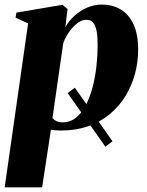

<svg xmlns="http://www.w3.org/2000/svg" viewBox="-35 -546 628 820"><path d="M445.5 57.5 415 80.5 254 -148.5 284.5 -171.5ZM-15 254 85 -446 31.5 -470.5 35 -492 232 -525.5 253.5 -507.5 244 -429.5Q257.5 -455 281.5 -477.2Q305.5 -499.5 336.2 -513Q367 -526.5 401 -526.5Q444.5 -526.5 479.5 -506.2Q514.5 -486 534.8 -443.2Q555 -400.5 555 -333.5Q555 -280.5 541.2 -230Q527.5 -179.5 500.8 -135.8Q474 -92 434.2 -58.8Q394.5 -25.5 341.8 -7Q289 11.5 224.5 11.5Q214.5 11.5 203.8 10.5Q193 9.5 182.5 8L145 254ZM189 -41.5Q195.5 -34 206 -28.8Q216.5 -23.5 232.5 -23.5Q265.5 -23.5 290.2 -44Q315 -64.5 332.5 -98.8Q350 -133 361 -175.8Q372 -218.5 377 -264.5Q382 -310.5 382 -353Q382 -387.5 377.8 -412Q373.5 -436.5 363.2 -449Q353 -461.5 334.5 -461.5Q313 -461.5 292.5 -444.8Q272 -428 256.8 -404.5Q241.5 -381 235 -361Z"/></svg>

Font: Merriweather 120pt Black
Style: Italic
Weight: 900
Italic angle: -7.8°
Version: Version 2.101